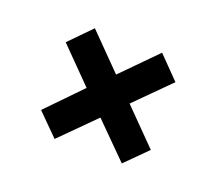

<svg xmlns="http://www.w3.org/2000/svg" viewBox="-55 -482 411 365"><g transform="rotate(20 150.5 -300.0)"><path d="M83 -188 40 -231 107 -300 40 -368 83 -412 151 -343 219 -412 262 -368 194 -300 262 -231 219 -188 151 -256Z"/></g></svg>

Font: Bricolage Grotesque 48pt Condensed Light
Style: Regular
Weight: 300
Width: 3
Designer: Mathieu Triay
Foundry: Atelier Triay
Version: Version 1.000; ttfautohint (v1.8.4.7-5d5b);gftools[0.9.32]